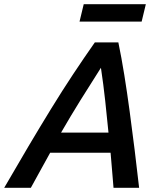

<svg xmlns="http://www.w3.org/2000/svg" viewBox="-60 -895 766 915"><path d="M-40 0Q20 -104 75.5 -197.5Q131 -291 183.5 -376.5Q236 -462 288 -540.5Q340 -619 392 -693H504Q519 -621 532.5 -537Q546 -453 558 -363.5Q570 -274 581.5 -182Q593 -90 603 0H481Q478 -43 474 -84.5Q470 -126 467 -167H179Q157 -126 133.5 -84.5Q110 -43 87 0ZM231 -263H457Q450 -335 441.5 -413.5Q433 -492 421 -572Q371 -494 323.5 -417.5Q276 -341 231 -263ZM319 -792 339 -875H635L615 -792Z"/></svg>

Font: Ubuntu Sans SemiBold
Style: Italic
Weight: 600
Italic angle: -13.5°
Designer: Dalton Maag Ltd
Foundry: Dalton Maag Ltd
Version: Version 1.006